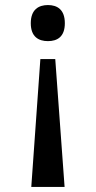

<svg xmlns="http://www.w3.org/2000/svg" viewBox="-20 -561 380 761"><path d="M170 -541C133 -541 102 -523 102 -469C102 -415 133 -398 170 -398C207 -398 237 -415 237 -469C237 -523 207 -541 170 -541ZM199 -327H140L104 180H236Z"/></svg>

Font: Noto Serif Myanmar Medium
Style: Regular
Weight: 500
Designer: Ben Mitchell and the Monotype Design Team
Foundry: Monotype Imaging Inc.
Version: Version 2.106